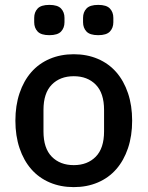

<svg xmlns="http://www.w3.org/2000/svg" viewBox="-20 -754 604 786"><path d="M282 12Q228 12 183.5 -7Q139 -26 108 -61.5Q77 -97 60 -147.5Q43 -198 43 -260Q43 -322 60 -372.5Q77 -423 108 -458.5Q139 -494 183.5 -513Q228 -532 282 -532Q336 -532 380.5 -513Q425 -494 456 -458.5Q487 -423 504 -372.5Q521 -322 521 -260Q521 -198 504 -147.5Q487 -97 456 -61.5Q425 -26 380.5 -7Q336 12 282 12ZM282 -78Q338 -78 372 -112.5Q406 -147 406 -216V-304Q406 -373 372 -407.5Q338 -442 282 -442Q226 -442 192 -407.5Q158 -373 158 -304V-216Q158 -147 192 -112.5Q226 -78 282 -78ZM182 -610Q148 -610 134 -625Q120 -640 120 -663V-681Q120 -704 134 -719Q148 -734 182 -734Q216 -734 230 -719Q244 -704 244 -681V-663Q244 -640 230 -625Q216 -610 182 -610ZM382 -610Q348 -610 334 -625Q320 -640 320 -663V-681Q320 -704 334 -719Q348 -734 382 -734Q416 -734 430 -719Q444 -704 444 -681V-663Q444 -640 430 -625Q416 -610 382 -610Z"/></svg>

Font: IBM Plex Sans Thai Looped Medium
Style: Regular
Weight: 500
Designer: Mike Abbink, Paul van der Laan, Pieter van Rosmalen, Ben Mitchell, Mark Frömberg
Foundry: Bold Monday
Version: Version 1.1